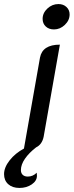

<svg xmlns="http://www.w3.org/2000/svg" viewBox="-72 -729 363 946"><path d="M271 -658Q271 -629 247.5 -606.5Q224 -584 194 -584Q169 -584 153.5 -598.5Q138 -613 138 -636Q138 -665 161.5 -687Q185 -709 216 -709Q240 -709 255.5 -694.5Q271 -680 271 -658ZM223 -509 143 -55Q135 -17 106 -3Q71 24 51 53Q31 82 31 109Q31 124 40 132.5Q49 141 65 141Q90 141 109 122L110 137Q110 162 84.5 179.5Q59 197 24 197Q-11 197 -31.5 178.5Q-52 160 -52 129Q-52 96 -24.5 61Q3 26 46 3L125 -445Q137 -509 223 -509Z"/></svg>

Font: K2D
Style: Italic
Weight: 400
Italic angle: -10°
Designer: Katatrad Aksorn Co.,Ltd.
Foundry: Cadson Demak Co.,Ltd.
Version: Version 1.000; ttfautohint (v1.6)